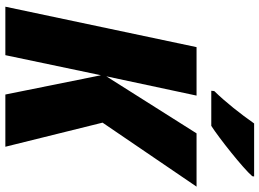

<svg xmlns="http://www.w3.org/2000/svg" viewBox="-146 -823 969 717"><g transform="rotate(90 338.5 -464.5)"><path d="M319 -769H450C494 -797 609 -888 638 -922L639 -929H441C406 -879 362 -823 320 -780ZM5 0H186L261 -357L333 0H528L438 -363L677 -714H478L265 -377L337 -714H156Z"/></g></svg>

Font: Noto Sans UI SemiCondensed Black
Style: Italic
Weight: 900
Width: 4
Italic angle: -372°
Designer: Monotype Design Team
Foundry: Monotype Imaging Inc.
Version: Version 1.901